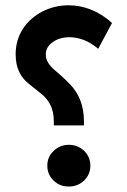

<svg xmlns="http://www.w3.org/2000/svg" viewBox="-20 -699 474 719"><path d="M38.6 -496.1C38.6 -439 60.1 -407.2 88.9 -384.3C103 -372.6 117.7 -361.3 131.8 -350.1C160.2 -327.6 181.6 -297.9 181.6 -243.2V-229.5H294.4V-243.7C294.4 -307.6 272.9 -350.1 244.6 -380.9C230.5 -396 215.8 -409.7 201.7 -421.9C172.9 -445.3 151.4 -465.8 151.4 -494.6C151.4 -513.7 160.2 -529.3 177.7 -541.5C194.8 -553.7 215.8 -559.6 240.7 -559.6C274.4 -559.6 312.5 -546.9 347.7 -516.1L399.4 -612.8C349.1 -659.2 291.5 -679.2 236.8 -679.2C202.1 -679.2 169.4 -671.4 139.2 -656.2C78.6 -625 38.6 -568.8 38.6 -496.1ZM157.2 -78.6C157.2 -56.2 165 -37.6 180.7 -22.9C195.8 -7.8 214.8 -0.5 237.8 -0.5C259.8 -0.5 278.8 -7.8 294.9 -22.9C310.5 -38.1 318.4 -56.6 318.4 -78.6C318.4 -100.6 310.5 -119.1 294.9 -134.3C278.8 -149.4 259.8 -156.7 237.8 -156.7C215.8 -156.7 197.3 -149.4 181.2 -134.3C165 -119.1 157.2 -100.6 157.2 -78.6Z"/></svg>

Font: Vazirmatn SemiBold
Style: Regular
Weight: 600
Designer: Saber Rastikerdar
Foundry: Saber Rastikerdar
Version: Version 33.003